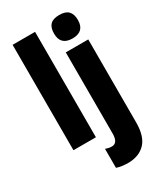

<svg xmlns="http://www.w3.org/2000/svg" viewBox="-246 -867 1020 1199"><g transform="rotate(-30 264.0 -268.0)"><path d="M212 0H50V-760H212ZM309 -691Q309 -734 329.5 -755Q350 -776 395 -776Q440 -776 460.5 -754.5Q481 -733 481 -691Q481 -607 395 -607Q309 -607 309 -691ZM309 240Q289 240 267 237.5Q245 235 225 228V91Q249 100 270 100Q314 100 314 32V-553H476V45Q476 145 431.5 192Q387 239 309 240Z"/></g></svg>

Font: Noto Sans ExtraCondensed Black
Style: Regular
Weight: 900
Width: 2
Designer: Monotype Design Team
Foundry: Monotype Imaging Inc.
Version: Version 2.013; ttfautohint (v1.8.4.7-5d5b)